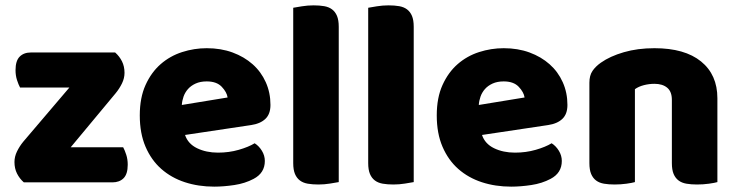

<svg xmlns="http://www.w3.org/2000/svg" viewBox="-20 -681 2752 717"><path d="M69 0Q53 -14 43.5 -33Q34 -52 34 -76Q34 -96 43.5 -115.5Q53 -135 67 -152L239 -354H55Q49 -365 43.5 -382Q38 -399 38 -419Q38 -454 53.5 -469.5Q69 -485 95 -485H410Q426 -471 435.5 -452Q445 -433 445 -409Q445 -389 435.5 -369.5Q426 -350 412 -333L244 -131H440Q446 -120 451.5 -103Q457 -86 457 -66Q457 -31 441.5 -15.5Q426 0 400 0Z M780 16Q721 16 670.5 -0.5Q620 -17 582.5 -50Q545 -83 523.5 -133Q502 -183 502 -250Q502 -316 523.5 -363.5Q545 -411 580 -441.5Q615 -472 660 -486.5Q705 -501 752 -501Q805 -501 848.5 -485Q892 -469 923.5 -441Q955 -413 972.5 -374Q990 -335 990 -289Q990 -255 971 -237Q952 -219 918 -214L671 -177Q682 -144 716 -127.5Q750 -111 794 -111Q835 -111 871.5 -121.5Q908 -132 931 -146Q947 -136 958 -118Q969 -100 969 -80Q969 -35 927 -13Q895 4 855 10Q815 16 780 16ZM752 -377Q728 -377 710.5 -369Q693 -361 682 -348.5Q671 -336 665.5 -320.5Q660 -305 659 -289L830 -317Q827 -337 808 -357Q789 -377 752 -377Z M1245 -1Q1234 1 1212.5 4.5Q1191 8 1169 8Q1147 8 1129.5 5Q1112 2 1100 -7Q1088 -16 1081.5 -31.5Q1075 -47 1075 -72V-652Q1086 -654 1107.5 -657.5Q1129 -661 1151 -661Q1173 -661 1190.5 -658Q1208 -655 1220 -646Q1232 -637 1238.5 -621.5Q1245 -606 1245 -581Z M1525 -1Q1514 1 1492.5 4.5Q1471 8 1449 8Q1427 8 1409.5 5Q1392 2 1380 -7Q1368 -16 1361.5 -31.5Q1355 -47 1355 -72V-652Q1366 -654 1387.5 -657.5Q1409 -661 1431 -661Q1453 -661 1470.5 -658Q1488 -655 1500 -646Q1512 -637 1518.5 -621.5Q1525 -606 1525 -581Z M1889 16Q1830 16 1779.5 -0.5Q1729 -17 1691.5 -50Q1654 -83 1632.5 -133Q1611 -183 1611 -250Q1611 -316 1632.5 -363.5Q1654 -411 1689 -441.5Q1724 -472 1769 -486.5Q1814 -501 1861 -501Q1914 -501 1957.5 -485Q2001 -469 2032.5 -441Q2064 -413 2081.5 -374Q2099 -335 2099 -289Q2099 -255 2080 -237Q2061 -219 2027 -214L1780 -177Q1791 -144 1825 -127.5Q1859 -111 1903 -111Q1944 -111 1980.5 -121.5Q2017 -132 2040 -146Q2056 -136 2067 -118Q2078 -100 2078 -80Q2078 -35 2036 -13Q2004 4 1964 10Q1924 16 1889 16ZM1861 -377Q1837 -377 1819.5 -369Q1802 -361 1791 -348.5Q1780 -336 1774.5 -320.5Q1769 -305 1768 -289L1939 -317Q1936 -337 1917 -357Q1898 -377 1861 -377Z M2489 -308Q2489 -339 2471.5 -353.5Q2454 -368 2424 -368Q2404 -368 2384.5 -363Q2365 -358 2351 -348V-1Q2341 2 2319.5 5Q2298 8 2275 8Q2253 8 2235.5 5Q2218 2 2206 -7Q2194 -16 2187.5 -31.5Q2181 -47 2181 -72V-372Q2181 -399 2192.5 -416Q2204 -433 2224 -447Q2258 -471 2309.5 -486Q2361 -501 2424 -501Q2537 -501 2598 -451.5Q2659 -402 2659 -314V-1Q2649 2 2627.5 5Q2606 8 2583 8Q2561 8 2543.5 5Q2526 2 2514 -7Q2502 -16 2495.5 -31.5Q2489 -47 2489 -72Z"/></svg>

Font: BALOOCHETTANREGULAR
Style: Book
Weight: 400
Designer: Maithili Shingre and Ek Type
Foundry: Ek Type
Version: Version 1.100;PS 1.000;hotconv 1.0.88;makeotf.lib2.5.647800;